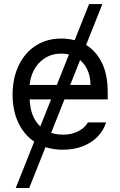

<svg xmlns="http://www.w3.org/2000/svg" viewBox="-20 -727 593 946"><path d="M124 199.2H57.6L418.9 -707H484.4ZM42 -260.7Q42 -341.8 72.3 -404.8Q102.5 -467.8 156.7 -502.4Q210.9 -537.1 282.2 -537.1Q342.8 -537.1 394.5 -510.7Q446.3 -484.4 478.5 -424.8Q510.7 -365.2 510.7 -272.5V-237.3H100.6V-308.6H425.8Q425.8 -353.5 408.2 -388.2Q390.6 -422.9 357.9 -442.9Q325.2 -462.9 282.2 -462.9Q235.4 -462.9 200.2 -439.9Q165 -417 145.5 -378.4Q126 -339.8 126 -295.9V-248Q126 -189.5 146.5 -147.9Q167 -106.4 204.1 -85Q241.2 -63.5 290 -63.5Q320.3 -63.5 344.7 -71.8Q369.1 -80.1 386.2 -93.3Q403.3 -106.4 413.1 -124H502.9Q490.2 -84 460.9 -53.7Q431.6 -23.4 387.7 -6.3Q343.8 10.7 290 10.7Q214.8 10.7 158.7 -22.9Q102.5 -56.6 72.3 -118.2Q42 -179.7 42 -260.7Z"/></svg>

Font: Pretendard JP Variable
Style: Regular
Weight: 400
Designer: Base glyphs from Inter by Rasmus Andersson; Hangul glyphs from Noto Sans CJK(Source Han Sans) by Jang Soo-young and Kang
Foundry: Kil Hyung-jin
Version: Version 1.307;Glyphs 3.2 (3192)